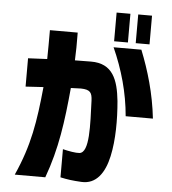

<svg xmlns="http://www.w3.org/2000/svg" viewBox="-61 -916 942 1053"><g transform="rotate(5 410.0 -389.0)"><path d="M426 82C509 87 554 19 574 -73C594 -164 594 -276 585 -377C573 -492 542 -581 421 -580L333 -579C335 -622 336 -674 335 -732H182C182 -673 182 -620 181 -573L76 -568V-412L174 -418C155 -227 135 -95 59 74H227C287 -89 307 -242 324 -426L379 -428C431 -427 441 -411 443 -367C448 -234 458 -81 402 -75C382 -73 342 -80 310 -88V67C352 76 375 79 426 82ZM538 -669C591 -551 626 -427 637 -298H787C772 -435 735 -559 691 -669ZM538 -702H614V-860H538ZM657 -702H733V-860H657Z"/></g></svg>

Font: コーポレート・ロゴ ver3 Bold
Style: Regular
Weight: 700
Designer: [KANA_main] LOGOTYPE.JP [Source Han Sans] Ryoko NISHIZUKA 西塚涼子 (kana, bopomofo & ideographs); Paul D. Hunt (Latin, Greek
Version: Version 12.001;FEAKit 1.0